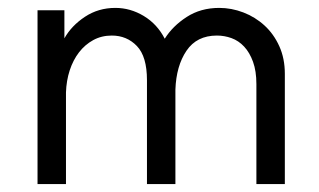

<svg xmlns="http://www.w3.org/2000/svg" viewBox="-20 -466 807 486"><path d="M352 -263Q352 -323 326.5 -349.5Q301 -376 263 -376Q237 -376 216 -364.5Q195 -353 180 -333.5Q165 -314 156.5 -288Q148 -262 147 -232V0H75V-440H143V-369Q161 -401 195 -423.5Q229 -446 272 -446Q310 -446 344 -425.5Q378 -405 397 -368Q417 -400 452.5 -423Q488 -446 535 -446Q566 -446 596 -434.5Q626 -423 649.5 -401.5Q673 -380 687 -349Q701 -318 701 -279V0H629V-253Q629 -286 620.5 -309.5Q612 -333 598 -348Q584 -363 566 -369.5Q548 -376 529 -376Q478 -376 452 -337.5Q426 -299 424 -239V0H352V-263Z"/></svg>

Font: Tilda Sans
Style: Regular
Weight: 400
Designer: ParaType Ltd
Foundry: ParaType Ltd
Version: Version 1.009